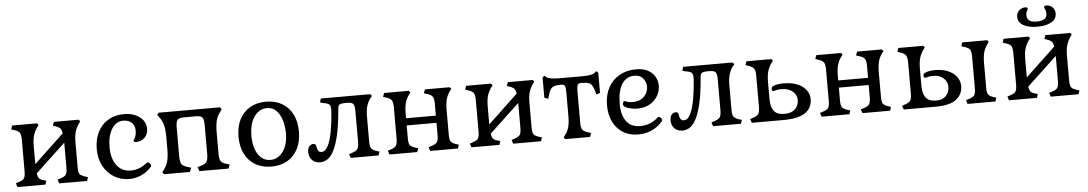

<svg xmlns="http://www.w3.org/2000/svg" viewBox="-38 -1133 8756 1545"><g transform="rotate(-5 4340.5 -360.0)"><path d="M55 0 45 -31 65 -38Q100 -48 111.5 -63.5Q123 -79 123 -122V-375Q123 -418 111.5 -434Q100 -450 65 -460L45 -467L55 -497H256L268 -483L256 -467Q234 -436 224 -402.5Q214 -369 214 -312V-171L455 -399Q450 -431 437.5 -442Q425 -453 402 -460L382 -467L392 -497H593L604 -483L593 -467Q571 -436 561 -402.5Q551 -369 551 -312V-115Q551 -87 556 -72.5Q561 -58 573.5 -50.5Q586 -43 607 -36L627 -30L617 0H392L382 -31L402 -38Q437 -48 449 -63.5Q461 -79 461 -122V-323L219 -96Q224 -63 236.5 -52Q249 -41 271 -36L290 -30L281 0Z M958 14Q888 14 833.5 -20Q779 -54 748 -113Q717 -172 717 -247Q717 -327 747 -386Q777 -445 831.5 -477.5Q886 -510 959 -510Q1036 -510 1085.5 -472.5Q1135 -435 1135 -376Q1135 -333 1107.5 -305.5Q1080 -278 1037 -278Q1018 -278 1018 -289Q1018 -294 1024 -302Q1030 -310 1036 -326.5Q1042 -343 1042 -371Q1042 -411 1016.5 -434.5Q991 -458 948 -458Q891 -458 856 -402Q821 -346 821 -255Q821 -162 862.5 -107.5Q904 -53 975 -53Q1047 -53 1107 -103Q1110 -106 1116 -106Q1124 -106 1132.5 -97Q1141 -88 1141 -78Q1141 -72 1138 -69Q1103 -29 1056.5 -7.5Q1010 14 958 14Z M1239 0 1226 -16 1239 -34Q1264 -67 1273.5 -103.5Q1283 -140 1283 -201V-295Q1283 -357 1273.5 -394Q1264 -431 1239 -462L1226 -482L1239 -497H1734L1747 -482L1734 -462Q1709 -431 1699.5 -394Q1690 -357 1690 -295V-126Q1690 -82 1702 -65Q1714 -48 1750 -38L1772 -32L1760 0H1525L1512 -34L1536 -40Q1561 -48 1574.5 -57Q1588 -66 1593.5 -83.5Q1599 -101 1599 -133V-365Q1599 -412 1586.5 -427Q1574 -442 1536 -442H1437Q1398 -442 1385.5 -427Q1373 -412 1373 -365V-133Q1373 -101 1378.5 -83.5Q1384 -66 1398 -57Q1412 -48 1437 -40L1461 -34L1448 0Z M2106 14Q2031 14 1976.5 -18Q1922 -50 1892 -109Q1862 -168 1862 -248Q1862 -329 1892 -387.5Q1922 -446 1976.5 -478Q2031 -510 2106 -510Q2181 -510 2235.5 -478Q2290 -446 2320 -387.5Q2350 -329 2350 -248Q2350 -168 2320 -109Q2290 -50 2235.5 -18Q2181 14 2106 14ZM2103 -40Q2165 -40 2205 -96.5Q2245 -153 2245 -245Q2245 -275 2238.5 -312Q2232 -349 2216.5 -382Q2201 -415 2175 -436.5Q2149 -458 2109 -458Q2067 -458 2034.5 -431.5Q2002 -405 1984 -357.5Q1966 -310 1966 -247Q1966 -153 2003 -96.5Q2040 -40 2103 -40Z M2499 14Q2459 14 2434.5 -11Q2410 -36 2410 -77Q2410 -106 2423.5 -122Q2437 -138 2459 -138Q2470 -138 2475 -129.5Q2480 -121 2481 -107Q2483 -94 2491 -81Q2499 -68 2517 -68Q2549 -68 2570.5 -111.5Q2592 -155 2605 -227Q2618 -299 2624 -384Q2626 -413 2621.5 -428Q2617 -443 2602.5 -449.5Q2588 -456 2559 -460L2539 -467L2549 -497H2947L2961 -482L2947 -466Q2925 -436 2915.5 -402Q2906 -368 2906 -312V-115Q2906 -75 2918.5 -60.5Q2931 -46 2963 -36L2982 -31L2972 0H2747L2736 -31L2756 -38Q2791 -48 2804 -64Q2817 -80 2817 -124V-374Q2817 -417 2805 -430.5Q2793 -444 2756 -444H2739Q2714 -444 2699 -438Q2684 -432 2682 -408Q2671 -270 2651 -186.5Q2631 -103 2606 -59.5Q2581 -16 2553.5 -1Q2526 14 2499 14Z M3060 0 3049 -31 3069 -38Q3104 -48 3116 -63.5Q3128 -79 3128 -122V-375Q3128 -418 3116 -434Q3104 -450 3069 -460L3049 -467L3060 -497H3259L3271 -483L3259 -467Q3237 -437 3227.5 -402.5Q3218 -368 3218 -312V-279H3459V-375Q3459 -418 3447 -434Q3435 -450 3400 -460L3378 -467L3390 -497H3589L3602 -483L3589 -467Q3567 -437 3558 -402.5Q3549 -368 3549 -312V-115Q3549 -74 3560.5 -60Q3572 -46 3604 -36L3622 -30L3613 0H3390L3378 -31L3400 -38Q3435 -48 3447 -63.5Q3459 -79 3459 -122V-221H3218V-115Q3218 -74 3230 -60Q3242 -46 3274 -36L3294 -30L3284 0Z M3722 0 3712 -31 3732 -38Q3767 -48 3778.5 -63.5Q3790 -79 3790 -122V-375Q3790 -418 3778.5 -434Q3767 -450 3732 -460L3712 -467L3722 -497H3923L3935 -483L3923 -467Q3901 -436 3891 -402.5Q3881 -369 3881 -312V-171L4122 -399Q4117 -431 4104.5 -442Q4092 -453 4069 -460L4049 -467L4059 -497H4260L4271 -483L4260 -467Q4238 -436 4228 -402.5Q4218 -369 4218 -312V-115Q4218 -87 4223 -72.5Q4228 -58 4240.5 -50.5Q4253 -43 4274 -36L4294 -30L4284 0H4059L4049 -31L4069 -38Q4104 -48 4116 -63.5Q4128 -79 4128 -122V-323L3886 -96Q3891 -63 3903.5 -52Q3916 -41 3938 -36L3957 -30L3948 0Z M4480 0 4468 -15 4480 -31Q4503 -61 4512 -95Q4521 -129 4521 -185V-370Q4521 -413 4514.5 -426Q4508 -439 4489 -439H4479Q4446 -439 4427.5 -432.5Q4409 -426 4398 -408.5Q4387 -391 4378 -357L4372 -336L4341 -346V-510L4357 -523L4372 -510Q4386 -500 4412 -496Q4438 -492 4478 -492H4655Q4696 -492 4721.5 -496Q4747 -500 4760 -510L4775 -523L4791 -510V-346L4760 -336L4755 -357Q4746 -391 4735 -408.5Q4724 -426 4706 -432.5Q4688 -439 4655 -439H4643Q4624 -439 4617.5 -426Q4611 -413 4611 -370V-122Q4611 -79 4623 -63.5Q4635 -48 4669 -38L4692 -31L4680 0Z M5068 14Q4998 14 4946.5 -18Q4895 -50 4866.5 -107.5Q4838 -165 4838 -242Q4838 -323 4870 -383Q4902 -443 4960.5 -476.5Q5019 -510 5097 -510Q5155 -510 5192.5 -489Q5230 -468 5248.5 -434.5Q5267 -401 5267 -363Q5267 -322 5245.5 -283Q5224 -244 5181.5 -219Q5139 -194 5076 -194Q5066 -194 5047.5 -196.5Q5029 -199 5010.5 -204.5Q4992 -210 4979 -219Q4966 -228 4966 -241Q4966 -249 4970.5 -256Q4975 -263 4981 -263Q4989 -263 5001.5 -256.5Q5014 -250 5045 -250Q5088 -250 5116 -266.5Q5144 -283 5158 -309.5Q5172 -336 5172 -364Q5172 -401 5148 -430.5Q5124 -460 5077 -460Q5013 -460 4977 -404Q4941 -348 4941 -242Q4941 -154 4978.5 -103Q5016 -52 5089 -52Q5131 -52 5168 -66Q5205 -80 5235 -109Q5239 -113 5244 -113Q5252 -113 5261 -103.5Q5270 -94 5270 -84Q5270 -79 5266 -75Q5189 14 5068 14Z M5426 14Q5386 14 5361.5 -11Q5337 -36 5337 -77Q5337 -106 5350.5 -122Q5364 -138 5386 -138Q5397 -138 5402 -129.5Q5407 -121 5408 -107Q5410 -94 5418 -81Q5426 -68 5444 -68Q5476 -68 5497.5 -111.5Q5519 -155 5532 -227Q5545 -299 5551 -384Q5553 -413 5548.5 -428Q5544 -443 5529.5 -449.5Q5515 -456 5486 -460L5466 -467L5476 -497H5874L5888 -482L5874 -466Q5852 -436 5842.5 -402Q5833 -368 5833 -312V-115Q5833 -75 5845.5 -60.5Q5858 -46 5890 -36L5909 -31L5899 0H5674L5663 -31L5683 -38Q5718 -48 5731 -64Q5744 -80 5744 -124V-374Q5744 -417 5732 -430.5Q5720 -444 5683 -444H5666Q5641 -444 5626 -438Q5611 -432 5609 -408Q5598 -270 5578 -186.5Q5558 -103 5533 -59.5Q5508 -16 5480.5 -1Q5453 14 5426 14Z M5987 0 5976 -31 5997 -38Q6030 -48 6042.5 -64Q6055 -80 6055 -122V-375Q6055 -416 6042.5 -433Q6030 -450 5997 -460L5976 -467L5987 -497H6187L6199 -483L6187 -467Q6165 -436 6155 -402Q6145 -368 6145 -312V-185Q6145 -136 6156 -108Q6167 -80 6184.5 -67.5Q6202 -55 6222 -52Q6242 -49 6260 -49Q6311 -49 6341 -77.5Q6371 -106 6371 -151Q6371 -192 6337.5 -220.5Q6304 -249 6248 -249Q6215 -249 6202.5 -244Q6190 -239 6181 -239Q6175 -239 6172 -245.5Q6169 -252 6169 -259Q6169 -272 6184 -279.5Q6199 -287 6221 -290.5Q6243 -294 6265 -294Q6336 -294 6382.5 -273.5Q6429 -253 6452 -220Q6475 -187 6475 -148Q6475 -105 6452.5 -71.5Q6430 -38 6379.5 -19Q6329 0 6244 0Z M6551 0 6540 -31 6560 -38Q6595 -48 6607 -63.5Q6619 -79 6619 -122V-375Q6619 -418 6607 -434Q6595 -450 6560 -460L6540 -467L6551 -497H6750L6762 -483L6750 -467Q6728 -437 6718.5 -402.5Q6709 -368 6709 -312V-279H6950V-375Q6950 -418 6938 -434Q6926 -450 6891 -460L6869 -467L6881 -497H7080L7093 -483L7080 -467Q7058 -437 7049 -402.5Q7040 -368 7040 -312V-115Q7040 -74 7051.5 -60Q7063 -46 7095 -36L7113 -30L7104 0H6881L6869 -31L6891 -38Q6926 -48 6938 -63.5Q6950 -79 6950 -122V-221H6709V-115Q6709 -74 6721 -60Q6733 -46 6765 -36L6785 -30L6775 0Z M7214 0 7203 -31 7224 -38Q7257 -48 7269.5 -64Q7282 -80 7282 -122V-375Q7282 -416 7269.5 -433Q7257 -450 7224 -460L7203 -467L7214 -497H7414L7426 -483L7414 -467Q7392 -436 7382 -402Q7372 -368 7372 -312V-185Q7372 -136 7383 -108Q7394 -80 7411.5 -67.5Q7429 -55 7449 -52Q7469 -49 7487 -49Q7531 -49 7559.5 -77.5Q7588 -106 7588 -151Q7588 -192 7556.5 -220.5Q7525 -249 7475 -249Q7442 -249 7429.5 -244Q7417 -239 7408 -239Q7402 -239 7399 -245.5Q7396 -252 7396 -259Q7396 -272 7411 -279.5Q7426 -287 7448 -290.5Q7470 -294 7492 -294Q7557 -294 7601 -273.5Q7645 -253 7668 -220Q7691 -187 7691 -148Q7691 -83 7640 -41.5Q7589 0 7470 0ZM7729 0 7720 -31 7741 -38Q7776 -48 7787.5 -63.5Q7799 -79 7799 -122V-375Q7799 -418 7787.5 -434Q7776 -450 7741 -460L7720 -467L7729 -497H7932L7943 -483L7932 -467Q7909 -437 7899.5 -402.5Q7890 -368 7890 -312V-115Q7890 -74 7901.5 -60Q7913 -46 7945 -36L7964 -30L7955 0Z M8064 0 8054 -31 8074 -38Q8109 -48 8120.5 -63.5Q8132 -79 8132 -122V-375Q8132 -418 8120.5 -434Q8109 -450 8074 -460L8054 -467L8064 -497H8265L8277 -483L8265 -467Q8243 -436 8233 -402.5Q8223 -369 8223 -312V-171L8464 -399Q8459 -431 8446.5 -442Q8434 -453 8411 -460L8391 -467L8401 -497H8602L8613 -483L8602 -467Q8580 -436 8570 -402.5Q8560 -369 8560 -312V-115Q8560 -87 8565 -72.5Q8570 -58 8582.5 -50.5Q8595 -43 8616 -36L8636 -30L8626 0H8401L8391 -31L8411 -38Q8446 -48 8458 -63.5Q8470 -79 8470 -122V-323L8228 -96Q8233 -63 8245.5 -52Q8258 -41 8280 -36L8299 -30L8290 0ZM8343 -570Q8273 -570 8230.5 -594Q8188 -618 8188 -663Q8188 -696 8210 -715Q8232 -734 8260 -734Q8278 -734 8278 -720Q8278 -713 8270.5 -703Q8263 -693 8263 -667Q8263 -645 8279 -628.5Q8295 -612 8343 -612Q8387 -612 8406 -627.5Q8425 -643 8425 -665Q8425 -692 8418 -702.5Q8411 -713 8411 -720Q8411 -734 8430 -734Q8457 -734 8478 -715Q8499 -696 8499 -663Q8499 -618 8456.5 -594Q8414 -570 8343 -570Z"/></g></svg>

Font: Gabriela
Style: Regular
Weight: 400
Designer: Eduardo Rodriguez Tunni
Foundry: Eduardo Rodriguez Tunni
Version: Version 2.001;gftools[0.9.26]